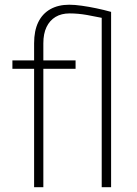

<svg xmlns="http://www.w3.org/2000/svg" viewBox="-20 -780 570 800"><path d="M160.6 0H122.1V-599.6Q122.1 -651.9 139.4 -687.5Q156.7 -723.1 189.7 -741.7Q222.7 -760.3 268.6 -760.3Q291.5 -760.3 320.8 -756.1Q350.1 -752 381.6 -745.4Q413.1 -738.8 442.9 -730.5L419.9 -702.6Q379.9 -710.9 342.8 -717.5Q305.7 -724.1 270 -724.1Q235.8 -724.1 211.4 -709.5Q187 -694.8 173.8 -667.2Q160.6 -639.6 160.6 -599.6ZM403.8 0V-730.5H442.9V0ZM294.9 -528.3V-493.2H31.7V-528.3Z"/></svg>

Font: Roboto ExtraLight
Style: Regular
Weight: 250
Designer: Christian Robertson
Foundry: Google
Version: Version 3.009; 2024